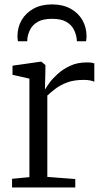

<svg xmlns="http://www.w3.org/2000/svg" viewBox="-20 -832 462 852"><path d="M33.5 0V-38.5L110.5 -46V-483L35.5 -500V-540.5L158 -558H164L181.5 -543.5V-524L179.5 -436L181.5 -437.5Q185.5 -445 199 -463.8Q212.5 -482.5 235.5 -503.5Q258.5 -524.5 290.8 -539.8Q323 -555 365 -555Q378.5 -555 386 -553.8Q393.5 -552.5 398.5 -551V-469Q395 -471.5 382.8 -474.5Q370.5 -477.5 352 -477.5Q308 -477.5 277.8 -466Q247.5 -454.5 226.5 -438.5Q205.5 -422.5 190 -408V-47L314 -37.5V0ZM211 -812.5Q258 -812.5 292.5 -793.8Q327 -775 345.5 -743Q364 -711 364 -671Q364 -666 363.5 -660.5Q363 -655 362 -649H321Q321 -652 320.8 -656Q320.5 -660 319.5 -665Q316.5 -684.5 306 -703.8Q295.5 -723 273 -735.8Q250.5 -748.5 211 -748.5Q171.5 -748.5 148.8 -735.8Q126 -723 115.5 -703.8Q105 -684.5 102 -665Q101.5 -660 101.2 -656Q101 -652 101 -649H59.5Q58.5 -655 58 -660.5Q57.5 -666 57.5 -671Q57.5 -711 76.2 -743Q95 -775 129.2 -793.8Q163.5 -812.5 211 -812.5Z"/></svg>

Font: Merriweather 36pt Light
Style: Regular
Weight: 300
Designer: Eben Sorkin
Foundry: Eben Sorkin
Version: Version 2.100